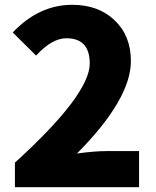

<svg xmlns="http://www.w3.org/2000/svg" viewBox="-20 -778 649 798"><path d="M42 -102Q353 -385 353 -514Q353 -619 256 -619Q196 -619 130 -547L33 -643Q142 -758 280 -758Q389 -758 456 -694Q524 -630 524 -524Q524 -366 300 -140Q374 -150 421 -150H558V0H42Z"/></svg>

Font: KaiGen Gothic SC Heavy
Style: Bold
Weight: 900
Designer: Ryoko NISHIZUKA Ë•øÂ°öÊ∂ºÂ≠ê (kana & ideographs); Paul D. Hunt (Latin, Greek & Cyrillic); Wenlong ZHANG Âº†ÊñáÈæô (bopom
Version: Version 1.001 October 10, 2014